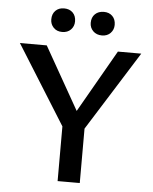

<svg xmlns="http://www.w3.org/2000/svg" viewBox="-57 -894 750 941"><g transform="rotate(5 317.5 -423.0)"><path d="M284 -234 19 -658H151L355 -298ZM262 0V-297H371V0ZM353 -239 295 -298 501 -658H616ZM220 -730Q194 -730 178 -746.5Q162 -763 162 -787Q162 -814 178 -830Q194 -846 220 -846Q247 -846 263 -830Q279 -814 279 -787Q279 -763 263 -746.5Q247 -730 220 -730ZM416 -730Q389 -730 372.5 -746.5Q356 -763 356 -787Q356 -814 372.5 -830Q389 -846 416 -846Q442 -846 458 -830Q474 -814 474 -787Q474 -763 458 -746.5Q442 -730 416 -730Z"/></g></svg>

Font: Ysabeau Office SemiBold
Style: Regular
Weight: 600
Designer: Christian Thalmann (Catharsis Fonts)
Version: Version 2.001;gftools[0.9.30]; featfreeze: tnum,lnum,ss02